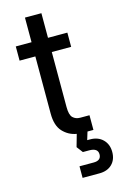

<svg xmlns="http://www.w3.org/2000/svg" viewBox="-127 -681 605 953"><g transform="rotate(-15 175.0 -205.0)"><path d="M287.5 -75.5V0H257L244.5 41H259.5Q300 41 324.8 65.5Q349.5 90 349.5 129.5Q349.5 169 325.5 192.5Q301.5 216 260.5 216H174V156.5H247Q285.5 156.5 285.5 124.5Q285.5 92.5 241 92.5H208.5L184.5 61L202.5 -2.5Q161 -9.5 132.2 -40.5Q103.5 -71.5 103.5 -133V-427H22.5V-500H103.5V-626.5H188V-500H287.5V-427H188V-144Q188 -103.5 202.5 -89.5Q217 -75.5 240 -75.5Z"/></g></svg>

Font: Overused Grotesk
Style: Regular
Weight: 450
Version: Version 0.004